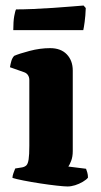

<svg xmlns="http://www.w3.org/2000/svg" viewBox="-20 -674 364 694"><path d="M224 0Q213 0 185.5 -3Q158 -6 125.5 -11Q93 -16 65 -21.5Q37 -27 25 -31Q25 -38 28.5 -48Q32 -58 35 -65L60 -69Q70 -71 75.5 -76.5Q81 -82 83.5 -98Q86 -114 86 -147V-385Q86 -395 81 -402.5Q76 -410 67 -413L16 -431Q18 -443 21 -453.5Q24 -464 31 -472Q49 -480 87 -490Q125 -500 161 -500Q200 -500 221.5 -477.5Q243 -455 243 -419V-128Q243 -107 237 -92Q231 -77 227 -72L291 -64Q293 -59 295.5 -50.5Q298 -42 298 -32Q293 -25 279.5 -17Q266 -9 251.5 -4.5Q237 0 224 0ZM28 -565Q28 -597 31.5 -616Q35 -635 38 -640Q64 -640 99.5 -641.5Q135 -643 172 -645.5Q209 -648 238.5 -650.5Q268 -653 282 -654L290 -645Q289 -617 286 -595Q283 -573 281 -565Z"/></svg>

Font: Texturina Medium 12pt ExtraBold
Style: Regular
Weight: 800
Version: Version 1.002